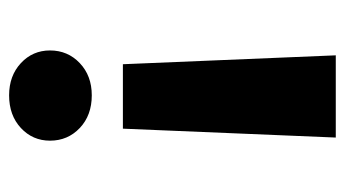

<svg xmlns="http://www.w3.org/2000/svg" viewBox="-192 -420 775 432"><g transform="rotate(-90 196.0 -204.5)"><path d="M298 -480Q298 -440 269.5 -413Q241 -386 197 -386Q152 -386 123.5 -413Q95 -440 95 -480Q95 -519 123.5 -545.5Q152 -572 197 -572Q241 -572 269.5 -545.5Q298 -519 298 -480ZM122 -316H267L287 163H102Z"/></g></svg>

Font: IBM-Poppins
Style: Poppins-Bold
Weight: 700
Designer: Mike Abbink, Paul van der Laan, Pieter van Rosmalen, Ben Mitchell, Mark Frömberg
Foundry: Bold Monday
Version: Version 1.1